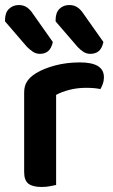

<svg xmlns="http://www.w3.org/2000/svg" viewBox="-33 -736 450 763"><path d="M190 -1Q181 1 166 4Q151 7 132 7Q97 7 80 -6Q63 -19 63 -52V-369Q63 -395 75 -413Q87 -431 110 -445Q141 -464 186.5 -476Q232 -488 285 -488Q380 -488 380 -429Q380 -415 375.5 -402.5Q371 -390 366 -382Q343 -387 309 -387Q274 -387 243 -379Q212 -371 190 -359ZM-13 -651V-657Q-13 -686 3 -701Q19 -716 42 -716Q60 -716 73.5 -707Q87 -698 98 -681L177 -569Q171 -543 158 -532.5Q145 -522 126 -522Q110 -522 97.5 -530.5Q85 -539 74 -550ZM188 -651V-657Q188 -686 203.5 -701Q219 -716 242 -716Q261 -716 274.5 -707Q288 -698 299 -681L378 -569Q372 -543 359 -532.5Q346 -522 326 -522Q311 -522 298.5 -530Q286 -538 275 -550Z"/></svg>

Font: Baloo Chettan 2 SemiBold
Style: Regular
Weight: 600
Designer: Maithili Shingre, Unnati Kotecha and Ek Type
Foundry: Ek Type
Version: Version 1.640;hotconv 1.0.111;makeotfexe 2.5.65597; ttfautoh